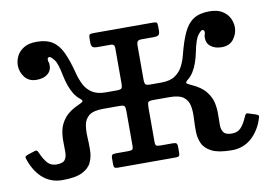

<svg xmlns="http://www.w3.org/2000/svg" viewBox="-72 -622 1027 730"><g transform="rotate(-10 441.5 -257.5)"><path d="M891.5 -95Q893.5 -101.5 890 -104Q886.5 -106.5 879 -109L854 -117Q846.5 -119.5 843.8 -115.8Q841 -112 838.5 -106Q827.5 -80 814.5 -66.2Q801.5 -52.5 780 -52.5Q756.5 -52.5 748.2 -63.2Q740 -74 739.8 -92Q739.5 -110 740.2 -132.2Q741 -154.5 736 -178Q731 -201.5 713.2 -223.5Q695.5 -245.5 657.5 -262Q651.5 -265 647.5 -267Q643.5 -269 642.2 -271.5Q641 -274 643 -276.8Q645 -279.5 650.5 -284Q662.5 -293.5 671.8 -308.5Q681 -323.5 687.5 -342.2Q694 -361 698 -381Q708 -430.5 719.8 -445Q731.5 -459.5 736.5 -459.5Q744.5 -459.5 744.5 -450Q744.5 -446.5 744 -444.5Q743.5 -442.5 742.8 -441Q742 -439.5 741.5 -436.5Q741 -433.5 741 -428Q741 -407 757 -394.8Q773 -382.5 799 -382.5Q829 -382.5 844.8 -403.2Q860.5 -424 860.5 -448.5Q860.5 -467 851.8 -484.5Q843 -502 824.2 -513.5Q805.5 -525 775 -525Q737.5 -525 714.2 -510.2Q691 -495.5 676 -463.8Q661 -432 648 -381Q642.5 -358 632 -337.2Q621.5 -316.5 602 -303.2Q582.5 -290 549 -290H507.5Q491.5 -290 487.8 -294.2Q484 -298.5 484 -314V-441.5Q484 -456.5 488.2 -460.8Q492.5 -465 502.5 -465H551Q561.5 -465 567.8 -468.5Q574 -472 574 -486V-503Q574 -514.5 570.8 -517.2Q567.5 -520 556 -520H327Q316 -520 312.5 -517.2Q309 -514.5 309 -503V-486Q309 -473 314.8 -469Q320.5 -465 330 -465H387.5Q391.5 -464.5 395.2 -461.5Q399 -458.5 399 -451V-314Q399 -298.5 395.2 -294.2Q391.5 -290 375.5 -290H334Q301 -290 281.2 -303.2Q261.5 -316.5 251.2 -337.2Q241 -358 235 -381Q222 -432 207 -463.8Q192 -495.5 168.8 -510.2Q145.5 -525 108 -525Q77.5 -525 58.8 -513.5Q40 -502 31.2 -484.5Q22.5 -467 22.5 -448.5Q22.5 -424 38.2 -403.2Q54 -382.5 84 -382.5Q110.5 -382.5 126.2 -394.8Q142 -407 142 -428Q142 -433.5 141.5 -436.5Q141 -439.5 140.2 -441Q139.5 -442.5 139 -444.5Q138.5 -446.5 138.5 -450Q138.5 -459.5 146.5 -459.5Q151.5 -459.5 163.5 -445Q175.5 -430.5 185 -381Q189 -361 195.5 -342.2Q202 -323.5 211.2 -308.5Q220.5 -293.5 232.5 -284Q238 -279.5 240 -276.8Q242 -274 240.8 -271.5Q239.5 -269 235.5 -267Q231.5 -265 225.5 -262Q187.5 -245.5 169.8 -223.5Q152 -201.5 147 -178Q142 -154.5 142.8 -132.2Q143.5 -110 143.2 -92Q143 -74 135 -63.2Q127 -52.5 103 -52.5Q81.5 -52.5 68.8 -66.2Q56 -80 44.5 -106Q42 -112 39.2 -115.8Q36.5 -119.5 29 -117L4 -109Q-3.5 -106.5 -7 -104Q-10.5 -101.5 -8.5 -95Q-1.5 -72.5 9.8 -53.2Q21 -34 36.2 -19.8Q51.5 -5.5 71.2 2.2Q91 10 114 10Q165 10 191.2 -3Q217.5 -16 227.2 -37.5Q237 -59 237.2 -84.5Q237.5 -110 236 -135.5Q234.5 -161 238.5 -182.5Q242.5 -204 259.2 -217Q276 -230 314 -230H376Q392.5 -230 395.8 -225.2Q399 -220.5 399 -204V-72Q399 -60.5 395 -57.8Q391 -55 379 -55H332Q321.5 -55 317.8 -52Q314 -49 314 -37.5V-16Q314 -6.5 317 -3.2Q320 0 329.5 0H553.5Q563 0 566 -3.2Q569 -6.5 569 -16V-37.5Q569 -49 565.2 -52Q561.5 -55 551 -55H504Q492 -55 488 -57.8Q484 -60.5 484 -72V-204Q484 -220.5 487.2 -225.2Q490.5 -230 507 -230H569Q607 -230 623.8 -217Q640.5 -204 644.5 -182.5Q648.5 -161 647 -135.5Q645.5 -110 645.8 -84.5Q646 -59 655.8 -37.5Q665.5 -16 691.8 -3Q718 10 769 10Q792.5 10 812 2.2Q831.5 -5.5 846.8 -19.8Q862 -34 873.5 -53.2Q885 -72.5 891.5 -95Z"/></g></svg>

Font: Besley
Style: Regular
Weight: 400
Designer: Owen Earl
Foundry: indestructible type*
Version: Version 4.000